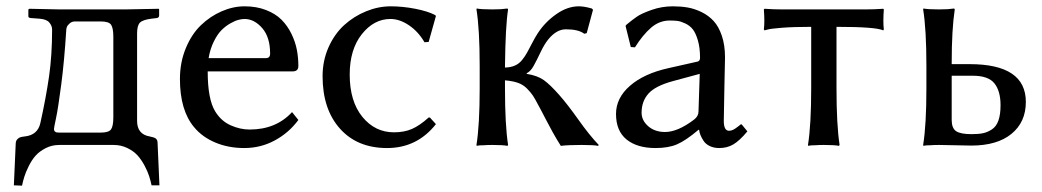

<svg xmlns="http://www.w3.org/2000/svg" viewBox="-20 -459 3299 608"><path d="M168 0Q144 0 124.3 10.3Q104.5 20.5 92.3 34.4Q80.1 48.3 70.6 67.9Q61 87.4 56.9 101.1Q52.7 114.7 49.8 128.9L23.9 127.9L29.8 -4.9Q30.3 -13.2 34.9 -18.1Q39.6 -22.9 44.4 -24.4Q49.3 -25.9 58.1 -26.9Q99.6 -31.2 107.9 -69.8Q125.5 -148.9 135.3 -216.8Q145 -284.7 145 -365.2Q145 -377.4 136 -387.9Q127 -398.4 104 -399.9L77.1 -401.9Q69.8 -402.8 69.8 -407.2V-429.2L73.2 -431.2Q150.9 -429.2 168 -429.2H377L482.9 -431.2L483.9 -429.2V-409.2Q483.9 -406.2 481.7 -404.3Q479.5 -402.3 477.1 -401.9L460 -399.9Q432.6 -396.5 423.3 -387.5Q414.1 -378.4 414.1 -353V-76.2Q414.1 -33.7 454.1 -26.9Q467.8 -24.4 473.4 -20.3Q479 -16.1 479 -5.9L484.9 127.9H460Q457 113.8 452.4 99.1Q447.8 84.5 438 65.9Q428.2 47.4 415.8 33.4Q403.3 19.5 383.3 9.8Q363.3 0 339.8 0ZM150.9 -50.8Q150.9 -45.4 153.8 -42.7Q156.7 -40 160.2 -39.6Q163.6 -39.1 169.9 -39.1H298.8Q324.7 -39.1 331.8 -49.6Q338.9 -60.1 338.9 -87.9V-341.8Q338.9 -370.1 331.8 -380.6Q324.7 -391.1 298.8 -391.1H217.8Q207.5 -391.1 200.7 -385Q193.8 -378.9 191.9 -373.8Q189.9 -368.7 189.9 -365.2Q183.6 -264.6 173.8 -190.4Q164.1 -116.2 157.5 -85.2Q150.9 -54.2 150.9 -50.8Z M904.8 -104 924.8 -79.1Q895 -38.6 850.3 -14.4Q805.7 9.8 753.4 9.8Q703.1 9.8 661.9 -7.6Q620.6 -24.9 594.7 -56.2Q549.8 -109.4 549.8 -209Q549.8 -261.7 568.4 -306.4Q586.9 -351.1 616.5 -379.4Q646 -407.7 682.1 -423.3Q718.3 -439 754.4 -439Q792.5 -439 822.5 -427.2Q852.5 -415.5 871.3 -396.7Q890.1 -377.9 902.6 -352.5Q915 -327.1 919.9 -302Q924.8 -276.9 924.8 -250Q924.8 -232.9 906.7 -232.9H637.7Q637.7 -144.5 661.6 -106Q680.2 -75.7 710.2 -62.3Q740.2 -48.8 770.5 -48.8Q854 -48.8 904.8 -104ZM640.6 -274.9H821.8Q835.4 -274.9 835.4 -289.1Q835.4 -341.3 810.3 -370.1Q785.2 -398.9 754.4 -398.9Q746.1 -398.9 735.4 -396.2Q724.6 -393.6 709.5 -385Q694.3 -376.5 681.4 -363.5Q668.5 -350.6 657 -327.4Q645.5 -304.2 640.6 -274.9Z M1216.3 -398.9Q1164.1 -398.9 1125.7 -350.6Q1087.4 -302.2 1087.4 -223.1Q1087.4 -138.2 1127.4 -89.1Q1167.5 -40 1227.5 -40Q1259.8 -40 1284.2 -50.5Q1308.6 -61 1337.4 -86.9H1341.3L1360.4 -65.9Q1300.8 9.8 1205.6 9.8Q1111.3 9.8 1056.4 -51.8Q1001.5 -113.3 1001.5 -217.8Q1001.5 -267.1 1020.5 -309.6Q1039.6 -352.1 1070.3 -379.9Q1101.1 -407.7 1139.6 -423.3Q1178.2 -439 1217.3 -439Q1254.9 -439 1295.2 -431.2Q1335.4 -423.3 1358.4 -411.1L1360.4 -408.2L1337.4 -326.2L1324.2 -325.2Q1304.7 -358.9 1275.1 -378.9Q1245.6 -398.9 1216.3 -398.9Z M1499 -250Q1499 -366.2 1488.8 -429.2L1489.7 -432.1Q1503.9 -429.2 1539.1 -429.2Q1554.2 -429.2 1566.2 -429.9Q1578.1 -430.7 1582.5 -431.6L1586.9 -432.1L1588.9 -429.2Q1580.6 -376.5 1579.1 -250V-245.1Q1597.7 -245.6 1610.8 -251.5Q1624 -257.3 1633.5 -269.3Q1643.1 -281.2 1649.4 -293Q1655.8 -304.7 1665.3 -323Q1674.8 -341.3 1683.1 -354Q1706.1 -389.2 1741.5 -414.1Q1776.9 -439 1813 -439Q1830.1 -439 1854 -432.1L1857.9 -428.2L1837.9 -354L1830.1 -352.1Q1812 -366.2 1772 -366.2Q1742.7 -366.2 1716.8 -335Q1703.6 -318.8 1691.7 -293.5Q1679.7 -268.1 1669.9 -250.5Q1660.2 -232.9 1647.9 -227.1V-225.1Q1681.6 -219.7 1701.7 -205.6Q1721.7 -191.4 1751 -158.2Q1777.3 -128.4 1811.8 -79.8Q1846.2 -31.2 1876 0L1874 2.9Q1860.8 0 1821.8 0Q1778.8 0 1755.9 2.9Q1741.2 -20.5 1730.5 -39.8Q1719.7 -59.1 1708.3 -81.3Q1696.8 -103.5 1691.9 -112.8Q1689.9 -116.7 1685.5 -124.5Q1674.3 -146 1667.7 -156Q1661.1 -166 1648.9 -178.5Q1636.7 -190.9 1619.9 -196.8Q1603 -202.6 1579.1 -204.6V-179.2Q1579.1 -63.5 1588.9 0L1586.9 2.9Q1573.2 0 1539.1 0Q1523.4 0 1511.2 1Q1498.5 1 1494.1 2L1489.7 2.9L1488.8 0Q1499 -63.5 1499 -179.2Z M2272 -76.2Q2272 -44.9 2288.6 -44.9Q2295.4 -44.9 2301.8 -48.1Q2308.1 -51.3 2317.1 -58.3Q2326.2 -65.4 2326.7 -65.9L2329.6 -64L2346.7 -43Q2321.8 -13.2 2302.2 -1.7Q2282.7 9.8 2257.8 9.8Q2240.2 9.8 2227.3 3.4Q2214.4 -2.9 2207.8 -13.2Q2201.2 -23.4 2198 -31.7Q2194.8 -40 2193.8 -47.9H2191.9Q2151.4 -13.7 2124 -2Q2096.7 9.8 2055.7 9.8Q1997.6 9.8 1964.1 -17.3Q1930.7 -44.4 1930.7 -98.1Q1930.7 -148.9 1975.1 -187.5Q2019.5 -226.1 2096.7 -243.2L2189.9 -264.2Q2196.8 -266.6 2196.8 -275.9Q2196.8 -308.1 2189.9 -331.3Q2183.1 -354.5 2173.8 -366.2Q2164.6 -377.9 2149.9 -384.8Q2135.3 -391.6 2125 -392.8Q2114.7 -394 2100.6 -394Q2067.9 -394 2041.5 -371.1Q2015.1 -348.1 1990.7 -309.1L1977.5 -310.1L1960.9 -377L1963.9 -380.9Q1981.9 -396 1996.8 -406.2Q2011.7 -416.5 2043.7 -427.7Q2075.7 -439 2110.8 -439Q2135.7 -439 2157.5 -435.3Q2179.2 -431.6 2201.7 -420.7Q2224.1 -409.7 2240 -392.3Q2255.9 -375 2265.9 -345.5Q2275.9 -315.9 2275.9 -276.9Q2275.9 -273.4 2273.9 -183.1Q2272 -92.8 2272 -76.2ZM2195.8 -225.1 2110.8 -202.1Q2055.2 -187 2033.4 -162.6Q2011.7 -138.2 2011.7 -102.1Q2011.7 -77.6 2032.7 -59.3Q2053.7 -41 2085.9 -41Q2126 -41 2177.7 -80.1Q2191.9 -90.8 2191.9 -106Z M2548.8 -374Q2493.2 -374 2456.3 -371.1Q2419.4 -368.2 2410.2 -365.2L2400.9 -362.8L2398.9 -366.2Q2401.9 -388.7 2398.9 -429.2L2400.9 -431.2Q2431.2 -429.2 2455.6 -429.2H2721.7Q2746.6 -429.2 2776.9 -431.2L2778.8 -429.2Q2775.9 -388.7 2778.8 -366.2L2776.9 -362.8Q2753.4 -374 2628.9 -374V-180.2Q2628.9 -63.5 2638.7 0L2636.7 2.9Q2623 0 2588.9 0Q2573.2 0 2561 1Q2548.3 1 2543.9 2L2539.6 2.9L2538.6 0Q2548.8 -63.5 2548.8 -180.2Z M2993.7 -258.8V-255.9H3050.3Q3228.5 -255.9 3228.5 -136.2Q3228.5 -72.3 3183.1 -35.2Q3137.7 2 3055.7 2Q3035.6 2 3004.6 1Q2973.6 0 2953.6 0Q2938 0 2925.8 1Q2913.1 1 2908.7 2L2904.3 2.9L2903.3 0Q2913.6 -63.5 2913.6 -179.2V-250Q2913.6 -366.2 2903.3 -429.2L2904.3 -432.1Q2918.5 -429.2 2953.6 -429.2Q2968.8 -429.2 2980.7 -429.9Q2992.7 -430.7 2997.1 -431.6L3001.5 -432.1L3003.4 -429.2Q2993.7 -365.7 2993.7 -258.8ZM3148.4 -126Q3148.4 -170.4 3129.2 -194.8Q3109.9 -219.2 3060.5 -219.2H2993.7V-79.1Q2993.7 -53.2 3007.6 -43.7Q3021.5 -34.2 3056.6 -34.2Q3078.1 -34.2 3092.5 -37.1Q3106.9 -40 3120.8 -49.1Q3134.8 -58.1 3141.6 -77.1Q3148.4 -96.2 3148.4 -126Z"/></svg>

Font: Linux Biolinum
Style: Regular
Weight: 400
Designer: Philipp H. Poll
Foundry: Philipp H. Poll
Version: Version 0.6.4